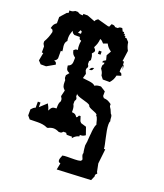

<svg xmlns="http://www.w3.org/2000/svg" viewBox="-159 -806 938 1099"><g transform="rotate(20 310.0 -256.5)"><path d="M380 -147 390 -138ZM380 -43 390 -34ZM280 -261C280 -242 359 -236 368 -220C368 -204 425 -196 425 -183C425 -182 425 -181 424 -180C437 -170 438 -146 444 -130C435 -118 432 -80 432 -74C432 -71 428 -42 428 -29V-24C426 -12 424 1 424 3C424 8 427 38 430 48C428 51 428 53 428 56C428 67 437 78 437 85C437 87 436 89 434 90C434 107 311 92 320 106C315 117 312 126 312 133C312 141 316 147 326 148L318 188L524 178L536 150C531 138 544 135 544 130C544 128 543 126 540 124L530 74L540 -15H532C532 -38 508 -114 508 -155C508 -164 509 -172 512 -176C506 -192 513 -208 500 -218L490 -241C481 -255 480 -252 480 -269C461 -282 455 -286 432 -288L424 -298V-326L394 -345C375 -344 372 -344 356 -336C346 -352 298 -351 280 -355L288 -383L280 -402V-412C284 -419 286 -422 286 -426C286 -430 284 -433 280 -440V-458L288 -467C287 -485 287 -489 280 -505C288 -513 292 -519 292 -524C292 -529 288 -535 280 -543C290 -562 295 -575 297 -599C308 -595 311 -591 321 -580L346 -589C356 -570 363 -564 379 -552L363 -524L370 -496L354 -486V-477L366 -480V-471C358 -462 359 -460 359 -449V-442C369 -427 372 -424 375 -405L390 -386H432C446 -403 451 -412 456 -434L482 -442C478 -457 478 -456 465 -461C465 -480 467 -489 474 -508L478 -477C471 -495 469 -504 469 -524H460L469 -589C460 -606 456 -617 453 -637L436 -655H427V-664H420V-674H412V-683H403L394 -701C380 -700 378 -701 370 -692H354C345 -701 343 -700 329 -701L321 -683H313L247 -701C234 -691 236 -694 231 -683L183 -701H157V-692C141 -692 138 -692 124 -701H108C94 -692 91 -692 75 -692C77 -676 78 -678 66 -674L33 -637V-599C17 -586 15 -583 9 -561C22 -556 22 -558 26 -543C20 -518 13 -499 0 -477C0 -460 1 -463 9 -449V-412H18L9 -364L26 -346H59L108 -374C104 -389 104 -388 91 -393C104 -402 103 -401 108 -412V-458H117C117 -472 113 -484 113 -495C113 -506 115 -515 124 -524C122 -531 122 -538 122 -544C122 -560 126 -571 132 -589C140 -574 140 -576 150 -570H183C187 -555 185 -557 198 -552C195 -541 195 -532 195 -524C195 -516 195 -507 198 -496C183 -496 186 -495 174 -486C180 -464 182 -462 198 -449V-439C198 -415 197 -401 174 -393C177 -368 179 -364 198 -355L183 -337C183 -320 181 -323 189 -309V-299C189 -277 191 -267 207 -252L198 -215C206 -201 207 -204 207 -187C199 -175 198 -164 198 -149V-140C173 -139 169 -136 157 -112C153 -128 149 -136 141 -150L100 -112V-140H84V-103C73 -99 69 -95 59 -84V-47L75 -28C91 -28 108 -29 124 -29C144 -29 165 -27 183 -18H189C201 -24 212 -27 222 -27C232 -27 243 -24 255 -18H261C271 -18 272 -19 280 -28H297L304 -18H337V-9C353 -29 367 -32 375 -34V-43C391 -43 394 -44 408 -53L392 -99L359 -109L351 -118L342 -146C323 -146 337 -139 321 -131C310 -147 307 -148 288 -150C288 -169 288 -182 280 -196V-215C284 -222 286 -225 286 -229C286 -233 284 -236 280 -243ZM313 -534V-515H329V-534ZM297 -412C315 -414 314 -412 321 -431C305 -427 305 -428 297 -412ZM174 -608C182 -604 183 -605 183 -599V-589H165ZM141 -599 150 -589Z"/></g></svg>

Font: GNUTypewriter
Style: Standard
Weight: 400
Version: Version 001.000